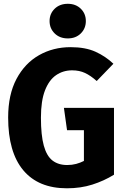

<svg xmlns="http://www.w3.org/2000/svg" viewBox="-20 -978 655 1015"><path d="M333.8 17.4Q182.6 17.4 102.8 -78.2Q23.1 -173.8 23.1 -356.9Q23.1 -477.9 67.2 -560.8Q111.3 -643.6 186.2 -686.2Q261 -728.7 353.3 -728.7Q431.3 -728.7 484.6 -704.6Q537.9 -680.5 579.5 -641L491.3 -549.7Q459 -578.5 429.2 -592.3Q399.5 -606.2 361.5 -606.2Q313.8 -606.2 276.7 -580.8Q239.5 -555.4 217.9 -500.3Q196.4 -445.1 196.4 -355.9Q196.4 -263.1 211.5 -208.2Q226.7 -153.3 257.4 -129.5Q288.2 -105.6 335.4 -105.6Q360.5 -105.6 382.6 -111.5Q404.6 -117.4 423.6 -127.2V-289.7H334.4L317.9 -407.7H582.6V-54.4Q529.2 -21.5 467.9 -2.1Q406.7 17.4 333.8 17.4ZM338.5 -957.9Q380.5 -957.9 407.2 -931.8Q433.8 -905.6 433.8 -866.7Q433.8 -827.7 407.2 -801.3Q380.5 -774.9 338.5 -774.9Q295.9 -774.9 269 -801.3Q242.1 -827.7 242.1 -866.7Q242.1 -905.6 269 -931.8Q295.9 -957.9 338.5 -957.9Z"/></svg>

Font: Fira Code
Style: Bold
Weight: 700
Monospace: yes
Designer: Carrois Corporate, Edenspiekermann AG, Nikita Prokopov
Foundry: Carrois Corporate, Edenspiekermann AG, Nikita Prokopov
Version: Version 6.000; ttfautohint (v1.8.2) -l 8 -r 50 -G 200 -x 14 